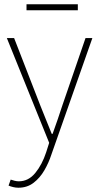

<svg xmlns="http://www.w3.org/2000/svg" viewBox="-20 -656 464 898"><path d="M66 222Q54 222 41.5 219Q29 216 20 212L30 184Q38 187 48.5 189.5Q59 192 68 192Q113 192 145 153Q177 114 196 56L210 12L12 -478H46L168 -164Q180 -134 194.5 -98Q209 -62 222 -30H226Q238 -62 250 -98Q262 -134 272 -164L380 -478H412L220 68Q208 105 187.5 140.5Q167 176 137 199Q107 222 66 222ZM104 -608V-636H344V-608Z"/></svg>

Font: Source Sans Variable
Style: Regular
Weight: 200
Designer: Paul D. Hunt
Foundry: Adobe Systems Incorporated
Version: Version 3.006;hotconv 1.0.111;makeotfexe 2.5.65597